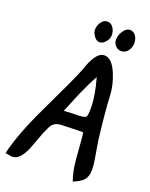

<svg xmlns="http://www.w3.org/2000/svg" viewBox="-186 -1101 967 1235"><g transform="rotate(20 297.0 -483.0)"><path d="M471 39Q450 -18 442 -99Q437 -169 431 -239Q429 -265 425 -282Q373 -282 271 -278Q235 -275 217 -252Q207 -240 187 -194Q163 -130 139 -66Q100 22 51 22Q40 22 2 14Q34 -124 129 -323Q257 -589 280 -650Q285 -663 295 -691Q335 -794 385 -794Q439 -794 475 -704Q503 -635 507 -569Q512 -452 535 -265Q537 -248 551 -169Q562 -110 562 -72Q562 -27 538 -1Q519 19 471 39ZM386 -645Q355 -591 319 -509Q290 -439 261 -369Q318 -373 352 -373Q402 -373 412 -385Q419 -394 419 -448Q419 -530 386 -645ZM485 -1004Q510 -1004 526 -980Q539 -959 539 -932Q539 -904 521.5 -880Q504 -856 476 -856Q453 -856 436.5 -873.5Q420 -891 420 -914Q420 -944 438 -972Q458 -1004 485 -1004ZM329 -1005Q355 -1005 370 -982Q385 -959 385 -932Q385 -907 367 -886Q349 -862 324 -862Q304 -862 287 -886Q271 -907 271 -928Q271 -955 286 -978Q304 -1005 329 -1005Z"/></g></svg>

Font: Wortlaut AH
Style: SemiBold
Weight: 600
Designer: Andreas Höfeld
Foundry: Fontgrube AH
Version: Version 2.59